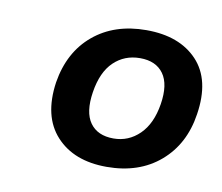

<svg xmlns="http://www.w3.org/2000/svg" viewBox="-47 -769 480 415"><g transform="rotate(10 193.0 -562.0)"><path d="M210 -409Q138 -409 99 -451.5Q60 -494 71 -570Q82 -638 128 -676.5Q174 -715 244 -715Q317 -715 356 -673.5Q395 -632 383 -555Q373 -488 327 -448.5Q281 -409 210 -409ZM214 -472Q247 -472 271 -495.5Q295 -519 302 -563Q309 -607 292.5 -630Q276 -653 241 -653Q207 -653 183.5 -630.5Q160 -608 153 -563Q146 -518 162.5 -495Q179 -472 214 -472Z"/></g></svg>

Font: Mulish ExtraLight
Style: Bold Italic
Weight: 700
Italic angle: -9°
Version: Version 3.603